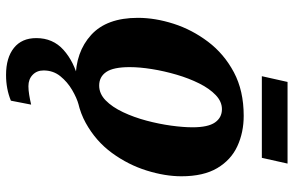

<svg xmlns="http://www.w3.org/2000/svg" viewBox="-188 -543 971 635"><g transform="rotate(90 297.5 -225.5)"><path d="M242 10Q152 10 95.5 -41.5Q39 -93 39 -196Q39 -253 58.5 -314Q78 -375 118 -428Q158 -481 219 -513.5Q280 -546 363 -546Q418 -546 463.5 -525Q509 -504 536 -458.5Q563 -413 563 -340Q563 -286 544 -225Q525 -164 486 -110.5Q447 -57 386.5 -23.5Q326 10 242 10ZM263 -68Q290 -68 312 -89.5Q334 -111 351 -147Q368 -183 379 -224.5Q390 -266 395.5 -306Q401 -346 401 -377Q401 -428 385 -451Q369 -474 341 -474Q316 -474 294.5 -453.5Q273 -433 256 -399Q239 -365 227 -324Q215 -283 208.5 -242.5Q202 -202 202 -169Q202 -115 218 -91.5Q234 -68 263 -68ZM228 240Q171 240 138.5 214Q106 188 106 140Q106 85 145 50Q184 15 245 0H326Q304 6 277.5 21.5Q251 37 232 60.5Q213 84 213 116Q213 138 227.5 152Q242 166 265 166Q278 166 293.5 163.5Q309 161 326 157L313 224Q274 240 228 240ZM232 -606 251 -691H521L502 -606Z"/></g></svg>

Font: Noto Serif SemiCondensed ExtraBold
Style: Italic
Weight: 800
Width: 4
Italic angle: -12°
Designer: Monotype Design Team
Foundry: Monotype Imaging Inc.
Version: Version 2.014; ttfautohint (v1.8.4.7-5d5b)